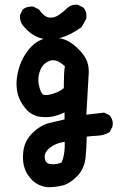

<svg xmlns="http://www.w3.org/2000/svg" viewBox="-20 -657 540 812"><path d="M77.1 8.3Q77.1 -4.9 79.1 -19.5Q84.5 -62 117.4 -94.5Q150.4 -127 188 -136.7Q220.7 -144.5 252.9 -151.9V-181.6Q232.4 -171.9 213.6 -166.7Q194.8 -161.6 174.3 -161.6Q162.6 -161.6 148.4 -163.3Q134.3 -165 120.6 -171.9Q102.1 -180.7 87.9 -198.2Q63 -228 54.7 -260.7Q49.8 -280.8 49.8 -302.7Q49.8 -315.9 51.8 -330.1Q62 -402.8 107.4 -454.6Q130.4 -480.5 159.2 -490.7Q178.2 -497.6 202.6 -497.6Q231.9 -497.6 254.4 -489.3Q282.7 -478.5 310.1 -451.2Q338.9 -422.4 348.1 -397.5Q355.5 -377 355.5 -353.5Q355.5 -344.2 354.5 -334.5L345.2 -171.9L420.4 -180.7L443.4 -169.4Q457 -153.8 457 -133.8Q457 -128.4 455.6 -121.6L444.3 -99.1L442.4 -97.7Q419.4 -84 391.1 -83Q368.7 -82 346.7 -79.1Q346.2 -33.7 341.8 9.8Q336.4 58.1 305.4 89.1Q274.4 120.1 244.6 127.4Q214.8 134.8 182.6 134.8H182.1Q141.6 130.4 115.2 104Q92.3 81.1 83.5 52.2Q77.1 32.7 77.1 8.3ZM168.9 6.3Q168.9 9.3 169.4 11.7Q170.9 23.9 176.8 29.8Q183.1 36.1 195.8 37.1Q199.7 37.6 206.1 37.6Q212.4 37.6 221.9 35.9Q231.4 34.2 240.7 29.8Q249.5 8.3 252 -14.6Q253.9 -29.3 253.9 -40.3Q253.9 -51.3 253.4 -57.6Q210.4 -50.3 186 -27.8Q168.9 -12.7 168.9 6.3ZM254.4 -377Q226.6 -402.3 204.1 -402.3Q193.8 -402.3 181.6 -396Q160.2 -385.3 150.9 -361.8Q142.1 -340.3 142.1 -319.3Q142.1 -303.2 147.5 -284.7Q151.9 -269 158.7 -260.7Q163.1 -254.9 173.3 -254.9Q182.6 -254.9 196.3 -258.3Q230.5 -267.1 250 -284.7Q250 -293 250 -300.8Q250 -352.5 254.4 -377ZM64.5 -586.4Q64.5 -588.9 64.5 -592.8L75.7 -616.2L77.1 -617.7Q92.8 -629.4 113.3 -629.4Q116.2 -629.4 121.1 -628.9L144 -617.7Q164.1 -590.3 179.2 -585Q186 -582.5 194.3 -582.5Q202.6 -582.5 211.4 -585Q230.5 -590.8 267.1 -625Q280.8 -637.2 301.8 -637.2Q305.2 -637.2 309.6 -636.7L332 -625.5L333 -624.5Q345.7 -609.9 345.7 -589.4Q345.7 -584 344.2 -576.7L325.2 -542.5Q281.7 -511.7 247.6 -500.5Q218.3 -490.7 184.1 -490.7Q172.9 -490.7 170.4 -491.2Q121.1 -499.5 86.4 -538.6Q64.5 -558.6 64.5 -586.4Z"/></svg>

Font: Bakudai
Style: Bold
Weight: 700
Version: Version 1.48